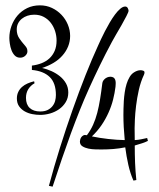

<svg xmlns="http://www.w3.org/2000/svg" viewBox="-20 -656 587 711"><path d="M443.4 -631.8Q450.2 -631.8 453.1 -626Q456.1 -620.1 456.1 -616.2Q456.1 -611.8 448.2 -596.4Q440.4 -581.1 429.9 -562.7Q419.4 -544.4 409.2 -527.1Q398.9 -509.8 394.5 -501Q370.1 -455.6 349.6 -413.3Q329.1 -371.1 310.5 -330.1Q292 -289.1 275.4 -247.6Q258.8 -206.1 242.4 -161.6Q226.1 -117.2 209.5 -68.6Q192.9 -20 174.8 35.2L161.1 32.2Q179.7 -37.6 202.1 -109.1Q224.6 -180.7 248.5 -248.5Q272.5 -316.4 296.6 -377.4Q320.8 -438.5 343.3 -487.3Q347.2 -496.1 353.8 -510.3Q360.4 -524.4 368.7 -540.5Q377 -556.6 386.5 -572.8Q396 -588.9 405.8 -602.1Q415.5 -615.2 425.3 -623.5Q435.1 -631.8 443.4 -631.8ZM232.9 -313.5Q232.9 -293.5 223.4 -277.8Q213.9 -262.2 199 -251.7Q184.1 -241.2 165.5 -235.8Q147 -230.5 128.9 -230.5Q114.7 -230.5 99.6 -233.4Q84.5 -236.3 71.8 -243.4Q59.1 -250.5 50.8 -262.2Q42.5 -273.9 42.5 -291.5Q42.5 -304.7 47.6 -315.4Q52.7 -326.2 61.5 -334Q70.3 -341.8 82 -346.9Q93.8 -352.1 106.4 -355L107.9 -347.7Q93.3 -339.4 84.7 -325.7Q76.2 -312 76.2 -293.5Q76.2 -269 90.1 -256.1Q104 -243.2 128.9 -243.2Q145 -243.2 156 -248.5Q167 -253.9 174.1 -262.7Q181.2 -271.5 184.1 -282.2Q187 -293 187 -304.2Q187 -348.6 164.1 -370.8Q141.1 -393.1 98.1 -397V-413.1Q117.7 -415.5 134.3 -422.1Q150.9 -428.7 163.1 -439.9Q175.3 -451.2 182.4 -467.5Q189.5 -483.9 189.5 -505.9Q189.5 -523.4 184.1 -540.5Q178.7 -557.6 168.2 -571.3Q157.7 -585 142.3 -593.3Q127 -601.6 106.4 -601.6Q93.3 -601.6 81.5 -597.7Q69.8 -593.8 61 -586.7Q52.2 -579.6 47.1 -569.6Q42 -559.6 42 -546.9Q42 -527.8 51.3 -514.2Q60.5 -500.5 73.2 -486.3Q77.1 -481.9 79.3 -477.3Q81.5 -472.7 81.5 -465.8Q81.5 -457 73.7 -449.7Q65.9 -442.4 54.7 -442.4Q42.5 -442.4 34.7 -450.4Q26.9 -458.5 22.5 -470.2Q18.1 -481.9 16.4 -494.4Q14.6 -506.8 14.6 -515.6Q14.6 -538.1 22.5 -559.8Q30.3 -581.5 44.9 -598.6Q59.6 -615.7 80.6 -626Q101.6 -636.2 127.9 -636.2Q151.9 -636.2 172.1 -626.7Q192.4 -617.2 207.5 -601.3Q222.7 -585.4 231.2 -564.9Q239.7 -544.4 239.7 -522.9Q239.7 -502.4 232.2 -483.9Q224.6 -465.3 210.9 -450Q197.3 -434.6 178 -423.1Q158.7 -411.6 135.7 -404.3Q153.3 -400.4 170.7 -392.6Q188 -384.8 201.9 -373.5Q215.8 -362.3 224.4 -347.2Q232.9 -332 232.9 -313.5ZM301.8 -155.3Q315.4 -173.3 324.7 -193.8Q334 -214.4 340.1 -238Q346.2 -261.7 350.6 -288.8Q355 -315.9 358.9 -347.7Q359.4 -353 363 -358.2Q366.7 -363.3 371.8 -366.7Q377 -370.1 383.1 -371.3Q389.2 -372.6 395 -371.1Q400.9 -369.6 403.8 -365.7Q406.7 -361.8 407.7 -356.7Q408.7 -351.6 408.4 -345.7Q408.2 -339.8 407.7 -334.5Q404.8 -311 398.7 -286.9Q392.6 -262.7 381.8 -238.8Q371.1 -214.8 356 -192.6Q340.8 -170.4 320.3 -150.9Q348.1 -145 380.4 -141.4Q412.6 -137.7 441.9 -137.2Q439.5 -163.1 438.2 -185.5Q437 -208 437 -230Q437 -239.3 437.3 -252.9Q437.5 -266.6 438.5 -282.2Q439.5 -297.9 441.9 -314.2Q444.3 -330.6 448.7 -345Q453.1 -359.4 460 -370.8Q466.8 -382.3 476.6 -388.2Q481.9 -391.6 488 -393.8Q494.1 -396 501 -396Q504.9 -396 510 -394.3Q515.1 -392.6 515.1 -388.2Q515.1 -383.3 513.2 -379.4Q501 -353.5 494.1 -323Q487.3 -292.5 483.9 -264.2Q480.5 -235.8 479.5 -213.4Q478.5 -190.9 478.5 -181.2Q478.5 -165 478.8 -155.5Q479 -146 479 -137.2Q486.3 -137.7 491.7 -138.4Q497.1 -139.2 502.2 -140.1Q507.3 -141.1 512.7 -142.3Q518.1 -143.6 524.9 -145L527.8 -134.3Q520.5 -130.4 506.8 -125.7Q493.2 -121.1 479 -117.2Q479 -84.5 480.2 -53Q481.4 -21.5 484.9 10.7L474.1 12.7Q462.4 -13.7 455.3 -45.2Q448.2 -76.7 443.8 -110.4Q421.9 -106 399.9 -104.2Q377.9 -102.5 356 -102.5Q347.7 -102.5 334 -102.8Q320.3 -103 307.4 -105.7Q294.4 -108.4 285.2 -114.3Q275.9 -120.1 275.9 -131.8Q275.9 -134.8 277.1 -139.4Q278.3 -144 281.2 -148.2Q284.2 -152.3 289.1 -154.8Q293.9 -157.2 301.3 -155.3Z"/></svg>

Font: Montez
Style: Regular
Weight: 400
Designer: Astigmatic (AOETI)
Foundry: Astigmatic (AOETI)
Version: Version 1.001